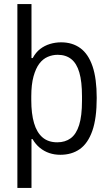

<svg xmlns="http://www.w3.org/2000/svg" viewBox="-20 -745 532 939"><path d="M65 174V-725H134V-461H140Q155 -489 176.5 -505.5Q198 -522 224.5 -530Q251 -538 279 -538Q334 -538 373 -509.5Q412 -481 432.5 -421Q453 -361 453 -266Q453 -166 431.5 -105Q410 -44 370.5 -16Q331 12 275 12Q246 12 221 3.5Q196 -5 175 -22Q154 -39 139 -65H134V174ZM260 -49Q299 -49 326 -69Q353 -89 367 -133.5Q381 -178 381 -252V-274Q381 -346 368 -390.5Q355 -435 328.5 -456Q302 -477 262 -477Q237 -477 213.5 -467Q190 -457 172.5 -434Q155 -411 144 -371.5Q133 -332 133 -274V-255Q133 -189 146.5 -143Q160 -97 188 -73Q216 -49 260 -49Z"/></svg>

Font: Archivo SemiCondensed Light
Style: Regular
Weight: 300
Width: 4
Designer: Hector Gatti
Foundry: Omnibus-Type
Version: Version 2.001